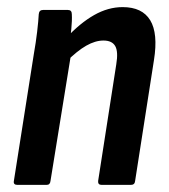

<svg xmlns="http://www.w3.org/2000/svg" viewBox="-20 -520 474 540"><path d="M266 0Q255 0 256 -11L307 -339Q313 -375 304 -390.5Q295 -406 271 -406Q248 -406 222.5 -391.5Q197 -377 166 -346V-413Q205 -455 244.5 -477.5Q284 -500 325 -500Q380 -500 402.5 -463Q425 -426 413 -351L360 -11Q359 0 348 0ZM29 0Q17 0 19 -11L75 -367Q81 -401 84.5 -431Q88 -461 89 -480Q90 -492 101 -492H171Q182 -492 182 -480Q183 -463 180.5 -437.5Q178 -412 175 -394L180 -369L122 -11Q121 0 111 0Z"/></svg>

Font: Sofia Sans Condensed
Style: Bold Italic
Weight: 700
Italic angle: -9°
Version: Version 4.100